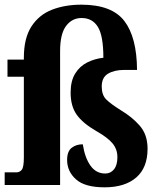

<svg xmlns="http://www.w3.org/2000/svg" viewBox="-21 -791 684 821"><path d="M426 10Q342 10 304 -24Q266 -58 266 -107Q266 -144 285.5 -159Q305 -174 333 -174Q342 -116 366 -82.5Q390 -49 429 -49Q452 -49 466.5 -67Q481 -85 481 -119Q481 -152 461 -177Q441 -202 390 -231Q333 -264 307 -300.5Q281 -337 281 -395Q281 -445 300.5 -476.5Q320 -508 352 -524Q384 -540 421 -544Q421 -638 397.5 -676Q374 -714 328 -714Q287 -714 261.5 -680Q236 -646 236 -572V0H-1V-54H49Q63 -54 72 -65Q81 -76 81 -118V-463H11V-536H81V-544Q81 -628 113.5 -678Q146 -728 201.5 -749.5Q257 -771 327 -771Q457 -771 510.5 -701.5Q564 -632 565 -492H510Q468 -492 441 -476Q414 -460 414 -421Q414 -385 433 -366Q452 -347 495 -320Q544 -291 577 -253Q610 -215 610 -155Q610 -74 561.5 -32Q513 10 426 10Z"/></svg>

Font: Noto Serif Bengali Condensed ExtraBold
Style: Regular
Weight: 800
Width: 3
Designer: Juan Bruce, Universal Thirst, Indian Type Foundry and the Monotype Design Team.
Foundry: Monotype Imaging Inc.
Version: Version 2.003; ttfautohint (v1.8.4.7-5d5b)